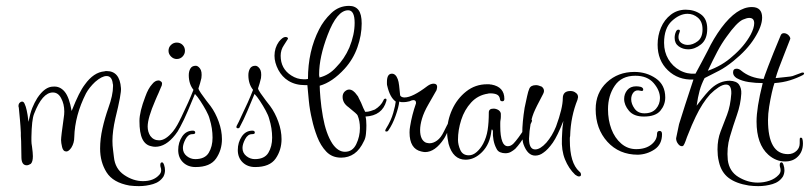

<svg xmlns="http://www.w3.org/2000/svg" viewBox="-20 -528 2759 654"><path d="M453 106Q445 106 437 105.5Q429 105 421 104Q365 94 343 59Q321 24 321 -22Q321 -55 329 -90.5Q337 -126 349 -160Q365 -204 365 -234V-240Q364 -241 364 -244Q361 -269 343 -269Q327 -269 304 -249Q284 -230 273 -210Q235 -135 233 -61Q233 -41 223 -25Q214 -12 206 -12Q195 -12 191.5 -27Q188 -42 188 -51Q188 -63 197 -126Q198 -132 198.5 -137.5Q199 -143 199 -148Q199 -174 188 -194Q178 -213 160 -213Q124 -213 96 -140Q88 -120 87 -61V-48Q87 -44 87.5 -39Q88 -34 89 -29Q92 -7 92 4Q92 23 85 30Q77 35 71 35Q54 35 53 10L52 -47Q51 -58 51 -65Q51 -72 51 -76Q50 -98 48 -119.5Q46 -141 44 -162Q43 -163 43 -167Q43 -174 47 -178Q51 -182 55 -182Q61 -182 64 -174Q68 -166 71 -152Q74 -140 77 -113Q83 -143 90 -160.5Q97 -178 107 -194Q133 -233 161 -233Q184 -235 200 -216Q216 -197 224 -150Q238 -185 248.5 -206Q259 -227 269 -240Q299 -282 336 -285Q338 -286 343 -286Q388 -286 392 -228Q394 -210 373 -125Q363 -81 363 -48Q363 -32 365 -18Q367 -4 368 7Q372 47 403 68Q434 89 467 89Q503 89 522 68Q529 61 529 52Q529 49 528.5 46.5Q528 44 527 41Q526 38 526 34Q526 25 532 25Q536 25 539 34Q542 43 542 52Q542 63 537 73Q525 92 501.5 99Q478 106 453 106Z M582 -327Q571 -327 562.5 -335.5Q554 -344 554 -355Q554 -367 562.5 -375Q571 -383 582 -383Q594 -383 602 -375Q610 -367 610 -355Q610 -344 602 -335.5Q594 -327 582 -327ZM509 -28Q505 -28 502 -28.5Q499 -29 495 -30Q475 -34 465 -54.5Q455 -75 455 -116Q455 -147 475 -199Q485 -227 498 -241Q508 -254 520 -254Q525 -254 530 -249Q532 -247 532 -243Q532 -237 528 -230L520 -211Q518 -206 515 -200Q512 -194 509 -186Q483 -126 483 -97Q483 -79 492 -65Q503 -50 522 -50Q544 -50 569 -80Q577 -90 584 -102.5Q591 -115 596 -126Q598 -131 601 -131Q608 -131 605 -121Q599 -107 592.5 -93.5Q586 -80 577 -69Q545 -28 509 -28Z M646 41Q620 41 603.5 25Q587 9 587 -17Q587 -43 600.5 -63Q614 -83 637 -83Q645 -83 645 -76Q645 -71 635 -71Q621 -71 612 -54Q603 -37 603 -24Q603 -7 616 3.5Q629 14 645 14Q678 14 691 -7.5Q704 -29 704 -59Q704 -75 701.5 -91Q699 -107 694 -123Q691 -135 682 -151.5Q673 -168 662.5 -184Q652 -200 644 -208Q632 -179 619.5 -149.5Q607 -120 593 -94Q592 -91 588 -91Q580 -91 583 -99Q587 -106 590.5 -113.5Q594 -121 599 -132L621 -179Q626 -190 630.5 -201Q635 -212 639 -222Q623 -242 623 -272Q623 -285 628.5 -294.5Q634 -304 647 -304Q654 -304 661 -295Q669 -285 666 -262Q665 -257 661.5 -244.5Q658 -232 656 -227Q656 -223 664.5 -210.5Q673 -198 683 -185Q693 -172 697 -167Q714 -144 725 -113.5Q736 -83 736 -54Q736 -17 716 12Q696 41 646 41Z M849 41Q823 41 806.5 25Q790 9 790 -17Q790 -43 803.5 -63Q817 -83 840 -83Q848 -83 848 -76Q848 -71 838 -71Q824 -71 815 -54Q806 -37 806 -24Q806 -7 819 3.5Q832 14 848 14Q881 14 894 -7.5Q907 -29 907 -59Q907 -75 904.5 -91Q902 -107 897 -123Q894 -135 885 -151.5Q876 -168 865.5 -184Q855 -200 847 -208Q835 -179 822.5 -149.5Q810 -120 796 -94Q795 -91 791 -91Q783 -91 786 -99Q790 -106 793.5 -113.5Q797 -121 802 -132L824 -179Q829 -190 833.5 -201Q838 -212 842 -222Q826 -242 826 -272Q826 -285 831.5 -294.5Q837 -304 850 -304Q857 -304 864 -295Q872 -285 869 -262Q868 -257 864.5 -244.5Q861 -232 859 -227Q859 -223 867.5 -210.5Q876 -198 886 -185Q896 -172 900 -167Q917 -144 928 -113.5Q939 -83 939 -54Q939 -17 919 12Q899 41 849 41Z M1142 9Q1111 9 1091.5 -11.5Q1072 -32 1060.5 -62Q1049 -92 1043 -120Q1035 -153 1032 -184.5Q1029 -216 1027 -238H1019Q986 -238 962 -253Q941 -266 928 -290Q915 -315 915 -338Q915 -365 930 -386Q943 -402 952 -402Q961 -402 961 -396L947 -374Q936 -358 936 -338Q936 -294 972 -271Q992 -258 1014 -258Q1018 -258 1021.5 -258Q1025 -258 1029 -259Q1029 -354 1067 -428Q1082 -458 1108 -483Q1134 -508 1169 -508Q1190 -508 1201 -494Q1212 -480 1212 -448Q1212 -408 1197.5 -367Q1183 -326 1154 -294Q1112 -248 1069 -236Q1069 -223 1071.5 -193.5Q1074 -164 1080 -130Q1085 -102 1093 -79Q1101 -56 1112 -39Q1131 -11 1155 -11Q1181 -11 1193.5 -37Q1206 -63 1206 -92Q1206 -116 1198 -135Q1197 -139 1167 -163Q1147 -177 1147 -198Q1147 -208 1153 -215Q1161 -223 1169 -223Q1183 -223 1196 -204Q1198 -202 1199.5 -199.5Q1201 -197 1202 -194L1210 -178Q1215 -165 1217.5 -160Q1220 -155 1224 -147Q1234 -147 1243 -150Q1252 -153 1257 -155Q1278 -168 1286 -186Q1288 -192 1293 -192Q1298 -192 1296 -184Q1282 -134 1225 -131Q1228 -121 1228 -101Q1228 -87 1226.5 -72Q1225 -57 1220 -48Q1206 -18 1186.5 -4.5Q1167 9 1142 9ZM1068 -264Q1101 -272 1125 -299Q1153 -327 1170 -366Q1188 -410 1188 -450Q1188 -493 1166 -493Q1128 -493 1096 -409Q1067 -333 1067 -275V-271Q1068 -270 1068 -264Z M1428 -10Q1426 -10 1422.5 -10.5Q1419 -11 1415 -12Q1375 -21 1375 -77Q1375 -82 1375.5 -87.5Q1376 -93 1377 -98Q1380 -117 1385 -136.5Q1390 -156 1397 -176V-178Q1397 -187 1388 -187Q1383 -187 1375 -183Q1363 -180 1355 -180H1349Q1346 -180 1340 -182Q1338 -163 1327.5 -133.5Q1317 -104 1303 -84Q1301 -80 1296 -80Q1289 -80 1295 -90Q1312 -117 1319.5 -143.5Q1327 -170 1328 -182Q1308 -196 1299 -236Q1298 -238 1298 -243V-249Q1298 -277 1315 -277Q1328 -277 1335 -258Q1338 -250 1339.5 -236.5Q1341 -223 1343 -203Q1347 -196 1358 -196Q1385 -196 1436 -235Q1447 -243 1457 -243Q1469 -243 1469 -232Q1469 -231 1468.5 -228Q1468 -225 1467 -221L1439 -172Q1424 -146 1417.5 -124Q1411 -102 1411 -85Q1411 -51 1431 -42Q1435 -41 1438 -40.5Q1441 -40 1443 -40Q1456 -40 1469 -49.5Q1482 -59 1492 -80L1503 -102L1515 -123Q1516 -127 1520 -127Q1522 -127 1524 -124.5Q1526 -122 1525 -120Q1522 -114 1515 -100Q1508 -86 1501.5 -72.5Q1495 -59 1492 -55Q1462 -10 1428 -10Z M1566 16Q1523 16 1508 -38Q1506 -48 1504.5 -57.5Q1503 -67 1503 -77Q1503 -117 1520 -154.5Q1537 -192 1568 -216.5Q1599 -241 1639 -241H1647Q1649 -240 1654 -240Q1698 -232 1698 -191Q1698 -183 1691 -183Q1683 -183 1683 -191Q1681 -202 1672.5 -206Q1664 -210 1650 -210Q1644 -210 1642 -209Q1608 -204 1585 -179Q1562 -154 1551 -119.5Q1540 -85 1540 -52Q1540 -35 1548 -17Q1556 1 1577 1Q1591 1 1604 -10.5Q1617 -22 1626 -39Q1637 -60 1641 -85Q1645 -110 1645 -145Q1645 -158 1661 -158Q1670 -158 1678 -153Q1685 -148 1686 -141Q1686 -136 1686 -130.5Q1686 -125 1685 -120Q1684 -115 1684 -109Q1684 -103 1684 -98Q1684 -64 1691 -46Q1697 -30 1710 -30Q1720 -30 1729 -39Q1736 -46 1747 -61Q1758 -76 1768 -92Q1778 -108 1782 -117Q1785 -122 1788 -122Q1790 -122 1791.5 -119.5Q1793 -117 1791 -113Q1780 -89 1766.5 -64.5Q1753 -40 1735 -21Q1728 -15 1720 -10.5Q1712 -6 1701 -6Q1692 -6 1683.5 -9.5Q1675 -13 1671 -22Q1664 -35 1661 -51Q1658 -67 1659 -82Q1657 -87 1656 -87Q1654 -87 1654 -83Q1649 -37 1622 -10Q1596 16 1566 16Z M1952 73Q1947 73 1939 67Q1917 46 1904.5 15Q1892 -16 1894 -57L1895 -77Q1895 -83 1896 -93Q1897 -103 1899 -116Q1879 -65 1863 -42Q1846 -18 1831 -8Q1818 2 1803 2Q1777 2 1763 -37Q1759 -48 1759 -74Q1759 -93 1761 -114.5Q1763 -136 1767 -161Q1772 -184 1775.5 -200.5Q1779 -217 1783 -226Q1788 -238 1806 -238Q1813 -238 1825 -233Q1833 -227 1833 -218Q1833 -214 1830 -208L1816 -181Q1813 -175 1809.5 -168.5Q1806 -162 1803 -155Q1792 -132 1787.5 -107Q1783 -82 1782 -56Q1782 -19 1803 -19Q1820 -19 1841 -42Q1861 -65 1874 -97Q1897 -160 1897 -193Q1897 -218 1923 -218Q1934 -218 1941 -212Q1949 -207 1949 -197L1947 -188Q1936 -161 1929.5 -130Q1923 -99 1922 -64Q1921 -61 1921 -57V-50Q1921 27 1953 56Q1959 60 1959 67Q1959 73 1952 73Z M2153 -1Q2089 -1 2049 -45Q2009 -89 2009 -156Q2009 -212 2047 -247.5Q2085 -283 2141 -283Q2182 -283 2214 -261Q2246 -239 2246 -196Q2246 -171 2229.5 -151Q2213 -131 2173 -131Q2139 -131 2122.5 -150.5Q2106 -170 2106 -191Q2106 -208 2116.5 -221Q2127 -234 2147 -234Q2151 -234 2155 -233.5Q2159 -233 2163 -232Q2171 -229 2171 -223Q2171 -216 2161 -219Q2146 -223 2138 -213.5Q2130 -204 2130 -190Q2130 -174 2141.5 -158Q2153 -142 2175 -142Q2201 -142 2214.5 -157.5Q2228 -173 2228 -194Q2228 -220 2206.5 -245Q2185 -270 2144 -270Q2097 -270 2074 -236Q2051 -202 2051 -156Q2051 -119 2062.5 -88.5Q2074 -58 2096 -39Q2118 -20 2147 -20Q2179 -20 2198.5 -35.5Q2218 -51 2218 -72Q2218 -82 2227 -82Q2235 -82 2235 -71Q2235 -36 2209.5 -19Q2184 -2 2153 -1Z M2563 106Q2555 106 2547 105.5Q2539 105 2531 104Q2487 97 2462 78Q2437 59 2429 24Q2426 12 2425 1.5Q2424 -9 2424 -19Q2424 -53 2434.5 -80Q2445 -107 2456.5 -137Q2468 -167 2471 -209Q2472 -240 2453 -240Q2442 -240 2427.5 -230.5Q2413 -221 2399 -207Q2372 -177 2350 -131Q2344 -119 2336.5 -101.5Q2329 -84 2320 -61Q2310 -31 2306 -31Q2305 -30 2303 -30Q2295 -30 2289 -39Q2283 -47 2283 -57L2293 -105Q2302 -134 2314 -171.5Q2326 -209 2342 -257Q2290 -255 2255 -288.5Q2220 -322 2220 -376Q2220 -407 2231.5 -434Q2243 -461 2265 -478Q2287 -495 2316 -495Q2345 -495 2367 -479.5Q2389 -464 2389 -430Q2389 -394 2368 -377Q2347 -360 2324 -360Q2306 -360 2292 -370Q2278 -380 2278 -399Q2278 -410 2282 -419Q2285 -427 2291 -427Q2299 -427 2294 -416Q2291 -409 2291 -402Q2291 -389 2300.5 -382Q2310 -375 2323 -375Q2340 -375 2356.5 -387.5Q2373 -400 2373 -428Q2373 -454 2357.5 -467.5Q2342 -481 2322 -481Q2295 -481 2268.5 -456.5Q2242 -432 2242 -382Q2242 -351 2256.5 -326.5Q2271 -302 2295.5 -288.5Q2320 -275 2349 -277Q2360 -297 2370.5 -317Q2381 -337 2391 -356Q2410 -396 2437 -433Q2490 -504 2541 -504Q2576 -504 2576 -468Q2576 -439 2550 -398Q2525 -358 2478 -320Q2452 -299 2430 -287.5Q2408 -276 2380 -262Q2369 -241 2363 -219Q2357 -197 2353 -168Q2372 -193 2383.5 -206.5Q2395 -220 2404 -228Q2432 -253 2466 -253Q2489 -252 2497.5 -239.5Q2506 -227 2505 -209Q2503 -173 2490 -136Q2477 -99 2466 -61.5Q2455 -24 2459 17Q2464 56 2495.5 75Q2527 94 2561 94Q2582 94 2601 87.5Q2620 81 2632 68Q2639 61 2639 52Q2639 49 2638.5 46.5Q2638 44 2637 41Q2636 38 2636 34Q2636 25 2642 25Q2646 25 2649 34Q2652 43 2652 52Q2652 63 2647 73Q2635 92 2611.5 99Q2588 106 2563 106ZM2391 -287Q2440 -304 2476 -337Q2515 -370 2537 -410Q2549 -433 2549 -449Q2549 -467 2532 -467Q2524 -467 2510 -461Q2489 -451 2455 -403Q2438 -380 2423 -351.5Q2408 -323 2391 -287Z M2654 22Q2623 22 2597 -1Q2557 -37 2557 -114Q2557 -137 2562 -169Q2567 -201 2578 -245Q2554 -245 2530.5 -248.5Q2507 -252 2489 -262Q2477 -270 2477 -281Q2477 -294 2489 -294Q2497 -294 2504 -288Q2535 -262 2581 -259Q2583 -266 2597 -303Q2611 -340 2639 -407Q2642 -415 2650 -415Q2658 -415 2665 -409Q2672 -402 2672 -396L2652 -345Q2629 -288 2622 -262L2651 -265Q2657 -266 2664.5 -266.5Q2672 -267 2680 -269Q2691 -273 2697.5 -275.5Q2704 -278 2707 -279Q2711 -281 2714 -281Q2719 -281 2719 -278Q2719 -276 2716 -273Q2695 -262 2671 -254.5Q2647 -247 2618 -245Q2614 -234 2609 -212Q2604 -190 2600 -165Q2596 -140 2596 -119Q2596 -3 2664 -3Q2682 -3 2694 -15Q2704 -25 2704 -40V-49Q2704 -57 2705 -58Q2706 -59 2708 -59Q2712 -59 2713 -55Q2715 -49 2715 -40Q2715 -11 2697 6Q2681 22 2654 22Z"/></svg>

Font: Puppies Play
Style: Regular
Weight: 400
Designer: Robert E. Leuschke
Foundry: Robert E. Leuschke
Version: Version 1.010; ttfautohint (v1.8.3)